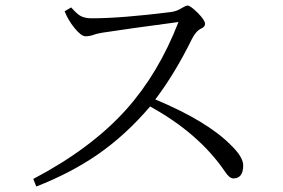

<svg xmlns="http://www.w3.org/2000/svg" viewBox="-20 -723 1040 705"><path d="M550.3 -357.9Q741.7 -277.8 828.1 -189.9Q873 -146.5 873 -115.7Q873 -67.9 836.9 -67.9Q822.3 -67.9 806.2 -92.8Q710.4 -233.4 531.2 -332Q440.9 -226.1 337.4 -154.8Q240.2 -87.9 113.3 -38.1L102.1 -65.9Q314.9 -177.7 443.4 -320.8Q562.5 -454.1 635.3 -642.1Q451.2 -617.7 356 -603Q331.1 -598.6 322.3 -594.7Q308.6 -589.8 293.9 -589.8Q277.8 -589.8 252.4 -621.6Q230 -649.4 217.3 -681.6L241.2 -695.8Q263.2 -670.9 276.4 -664.1Q292 -655.8 316.9 -655.8Q424.3 -655.8 606.9 -678.7Q629.9 -681.6 647.9 -693.8Q663.1 -702.6 668.9 -702.6Q678.7 -702.6 706.1 -675.8Q732.9 -648.4 732.9 -635.7Q732.9 -624.5 719.7 -618.7Q699.2 -609.4 684.1 -578.6Q622.6 -453.6 550.3 -357.9Z"/></svg>

Font: I.Ming
Style: Regular
Weight: 400
Designer: Ichiten Fonts Project
Version: Version 6.11; Dec 27, 2019